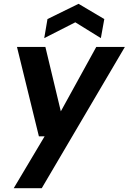

<svg xmlns="http://www.w3.org/2000/svg" viewBox="-20 -767 675 1007"><path d="M52 220 214 -52H184L69 -521H218L299 -183L485 -521H635L199 220ZM212 -567 229 -667 392 -747 527 -667 509 -567 375 -650Z"/></svg>

Font: DM Sans 10pt ExtraBold
Style: Italic
Weight: 800
Italic angle: -10°
Version: Version 4.004;gftools[0.9.30]